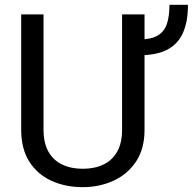

<svg xmlns="http://www.w3.org/2000/svg" viewBox="-20 -771 804 801"><path d="M687 -751H764.2Q764.2 -682.1 743.9 -635.3Q723.6 -588.4 679 -564.5Q634.3 -540.5 560.5 -540.5V-606.4Q610.4 -606.4 637.9 -622.8Q665.5 -639.2 676.3 -671.4Q687 -703.6 687 -751ZM489.3 -710.9H583V-230Q583 -149.9 547.4 -96.7Q511.7 -43.5 452.9 -16.8Q394 9.8 325.2 9.8Q252.9 9.8 194.6 -16.8Q136.2 -43.5 102.3 -96.7Q68.4 -149.9 68.4 -230V-710.9H161.6V-230Q161.6 -174.3 182.1 -138.2Q202.6 -102.1 239.5 -84.5Q276.4 -66.9 325.2 -66.9Q374.5 -66.9 411.4 -84.5Q448.2 -102.1 468.8 -138.2Q489.3 -174.3 489.3 -230Z"/></svg>

Font: Vazirmatn
Style: Regular
Weight: 400
Designer: Saber Rastikerdar
Foundry: Saber Rastikerdar
Version: Version 33.003;September 2, 2022;FontCreator 14.0.0.2862 64-